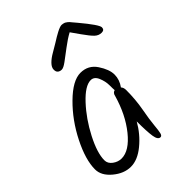

<svg xmlns="http://www.w3.org/2000/svg" viewBox="-206 -827 911 911"><g transform="rotate(-45 250.0 -371.5)"><path d="M433 -680Q500 -600 500 -582.5Q500 -565 481 -565Q462 -565 447 -579Q432 -593 406 -630Q380 -667 375 -674Q347 -659 313.5 -633.5Q280 -608 257.5 -591.5Q235 -575 223.5 -575Q212 -575 204 -581Q196 -587 196 -602Q196 -617 211 -632.5Q226 -648 250.5 -662Q275 -676 291 -686Q307 -696 317 -702Q327 -708 338.5 -714Q350 -720 358.5 -723Q367 -726 372 -726Q377 -726 381 -725Q385 -724 388.5 -723Q392 -722 396 -719Q400 -716 402.5 -714.5Q405 -713 409.5 -708Q414 -703 416 -700Q430 -683 433 -680ZM362 -317Q371 -307 371 -291Q371 -227 360.5 -170Q350 -113 347 -79Q344 -45 340.5 -31Q337 -17 328 -17Q311 -17 306 -49.5Q301 -82 301 -150Q270 -95 222.5 -56Q175 -17 129.5 -17Q84 -17 42 -52Q0 -87 0 -129Q0 -193 44.5 -281.5Q89 -370 156 -436Q223 -502 275 -502Q327 -502 355.5 -459Q384 -416 384 -381.5Q384 -347 362 -317ZM332 -329Q331 -336 331 -362.5Q331 -389 319.5 -416Q308 -443 285 -443Q247 -443 193.5 -385.5Q140 -328 101 -252.5Q62 -177 62 -128Q62 -106 82.5 -91Q103 -76 126 -76Q178 -76 232 -143Q286 -210 314 -308Q317 -325 332 -329Z"/></g></svg>

Font: Kalam Light
Style: Regular
Weight: 300
Version: Version 2.001;PS 1.0;hotconv 1.0.79;makeotf.lib2.5.61930; tt